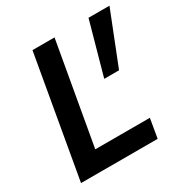

<svg xmlns="http://www.w3.org/2000/svg" viewBox="-156 -794 886 920"><g transform="rotate(-30 287.0 -334.0)"><path d="M31 0 148 -668H270L171 -106H473L455 0ZM377 -377 458 -668H574L459 -377Z"/></g></svg>

Font: Gantari SemiBold
Style: Italic
Weight: 600
Italic angle: -10°
Designer: Anugrah Pasau
Foundry: Lafontype
Version: Version 1.000